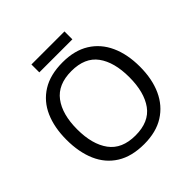

<svg xmlns="http://www.w3.org/2000/svg" viewBox="-220 -1033 1220 1220"><g transform="rotate(-45 390.5 -422.5)"><path d="M720 -358Q720 -247 682.5 -164.5Q645 -82 572 -36Q499 10 391 10Q280 10 206.5 -36Q133 -82 97 -165Q61 -248 61 -359Q61 -469 97 -551Q133 -633 206.5 -679Q280 -725 392 -725Q499 -725 572 -679.5Q645 -634 682.5 -551.5Q720 -469 720 -358ZM156 -358Q156 -223 213 -145.5Q270 -68 391 -68Q513 -68 569 -145.5Q625 -223 625 -358Q625 -493 569 -569.5Q513 -646 392 -646Q271 -646 213.5 -569.5Q156 -493 156 -358ZM539 -855V-784H242V-855Z"/></g></svg>

Font: Noto Sans Soyombo
Style: Regular
Weight: 400
Designer: Monotype Design Team
Foundry: Monotype Imaging Inc.
Version: Version 2.001; ttfautohint (v1.8.4.7-5d5b)